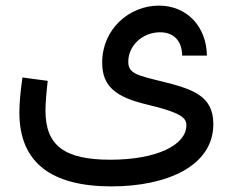

<svg xmlns="http://www.w3.org/2000/svg" viewBox="-20 -409 839 684"><path d="M377 255C572 255 740 184 740 33C740 -68 667 -92 552 -120C467 -141 437 -148 437 -189C437 -247 488 -294 550 -294C597 -294 628 -266 629 -211H717C716 -313 647 -389 546 -389C440 -389 344 -305 344 -186C344 -100 394 -63 502 -37C625 -8 644 11 644 37C644 108 538 160 373 160C210 160 142 110 142 -15C142 -39 145 -77 150 -121L60 -133C53 -85 49 -41 49 -8C49 171 164 255 377 255Z"/></svg>

Font: UULA Sans Medium
Style: Regular
Weight: 500
Designer: Mohamed Gaber, Laura Garcia Mut
Foundry: Kief Type Foundry
Version: Version 3.006;hotconv 1.0.109;makeotfexe 2.5.65596